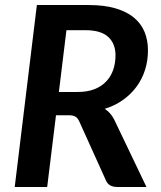

<svg xmlns="http://www.w3.org/2000/svg" viewBox="-20 -743 640 763"><path d="M202.5 -285H253C265.3 -285 274.4 -283.1 280.2 -279.2C286.1 -275.4 291 -269.2 295 -260.5L401 -26C408.3 -8.7 423.2 0 445.5 0H562L433 -269.5C423.7 -287.2 411.3 -300.8 396 -310.5C423 -318.8 447.1 -330.5 468.2 -345.5C489.4 -360.5 507.4 -378 522.2 -398C537.1 -418 548.4 -440.2 556.2 -464.8C564.1 -489.2 568 -515.5 568 -543.5C568 -569.8 563.5 -594 554.5 -616C545.5 -638 531.5 -656.9 512.5 -672.8C493.5 -688.6 469.1 -700.9 439.2 -709.8C409.4 -718.6 373.7 -723 332 -723H126.5L38.5 0H167.5ZM244 -623H320C360.3 -623 390.2 -614.2 409.8 -596.5C429.2 -578.8 439 -554.3 439 -523C439 -502.7 436 -483.7 430 -466C424 -448.3 414.8 -432.9 402.5 -419.8C390.2 -406.6 374.6 -396.2 355.8 -388.8C336.9 -381.2 314.5 -377.5 288.5 -377.5H214Z"/></svg>

Font: Lato
Style: Bold Italic
Weight: 700
Italic angle: -7°
Designer: Lukasz Dziedzic
Foundry: tyPoland Lukasz Dziedzic
Version: Version 2.007; 2014-02-27